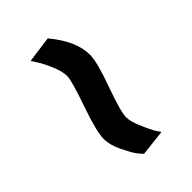

<svg xmlns="http://www.w3.org/2000/svg" viewBox="3 -534 554 554"><g transform="rotate(45 280.0 -257.0)"><path d="M487 -317 496 -237Q490 -231 479 -222.5Q468 -214 438 -199.5Q408 -185 383 -185Q354 -185 276.5 -212Q199 -239 181 -239Q162 -239 135.5 -228Q109 -217 92 -206L75 -195L64 -276Q127 -329 184 -329Q213 -329 287.5 -302Q362 -275 385 -275Q401 -275 426.5 -285.5Q452 -296 470 -306Z"/></g></svg>

Font: TitilliumText
Style: Medium
Weight: 500
Designer: Accademia di Belle Arti di Urbino and others
Foundry: Accademia di Belle Arti di Urbino and others.
Version: Version 60.001